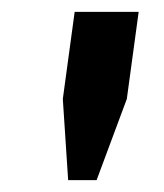

<svg xmlns="http://www.w3.org/2000/svg" viewBox="-20 -706 276 324"><path d="M95 -402 86 -539 106 -686H214L194 -539L143 -402Z"/></svg>

Font: Chivo SemiBold
Style: Italic
Weight: 600
Italic angle: -8.05°
Designer: Hector Gatti
Foundry: Omnibus-Type
Version: Version 2.002